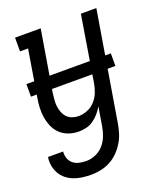

<svg xmlns="http://www.w3.org/2000/svg" viewBox="-141 -609 778 921"><g transform="rotate(-20 248.5 -148.5)"><path d="M166 223Q143 223 120.5 220Q98 217 78 209.5Q58 202 41 188.5Q24 175 13.5 156.5Q3 138 -1 116Q-5 94 -1 72H76Q74 90 80 107Q86 124 99 134.5Q112 145 129.5 149Q147 153 166 153Q189 153 213 143Q237 133 254 113.5Q271 94 280 70.5Q289 47 293 23L309 -74Q299 -56 285.5 -40.5Q272 -25 255 -13Q238 -1 218.5 3.5Q199 8 180 8Q154 8 129.5 -0.5Q105 -9 87 -26Q69 -43 59 -66Q49 -89 45 -114.5Q41 -140 42.5 -166.5Q44 -193 49 -219L87 -450H46V-520H177L125 -208Q123 -191 121.5 -174Q120 -157 122 -141Q124 -125 130 -110Q136 -95 146.5 -84Q157 -73 172.5 -67.5Q188 -62 204 -62Q227 -62 249.5 -71Q272 -80 288.5 -98Q305 -116 314 -138Q323 -160 327 -183L382 -520H461L369 34Q365 59 357.5 83Q350 107 336.5 129Q323 151 304 170Q285 189 262 201Q239 213 214.5 218Q190 223 166 223ZM21 -228V-292H452V-228Z"/></g></svg>

Font: Iosevka Gothic
Style: Italic
Weight: 400
Italic angle: -9°
Monospace: yes
Designer: Belleve Invis
Foundry: Belleve Invis
Version: Version 15.5.1; ttfautohint (v1.8.4)